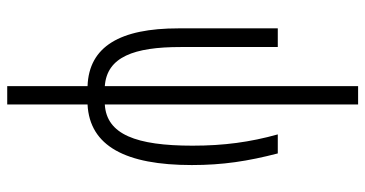

<svg xmlns="http://www.w3.org/2000/svg" viewBox="-266 -534 1036 545"><g transform="rotate(90 252.5 -262.0)"><path d="M277 -760H225V-41C142 -47 114 -124 114 -256V-532H61V-250C61 -85 112 4 225 8V236H277V8C395 2 449 -100 449 -288C449 -376 438 -447 416 -532H362C384 -453 394 -379 394 -290C394 -130 362 -46 277 -41Z"/></g></svg>

Font: Noto Sans Display Condensed Light
Style: Regular
Weight: 300
Width: 3
Designer: Monotype Design Team
Foundry: Monotype Imaging Inc.
Version: Version 1.900